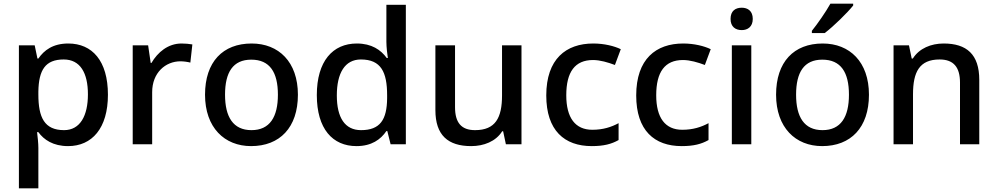

<svg xmlns="http://www.w3.org/2000/svg" viewBox="-20 -786 5435 1046"><path d="M352 -549C268 -549 220 -512 189 -467H184L169 -539H83V240H189V20C189 -5 185 -42 182 -66H189C219 -25 269 10 351 10C481 10 568 -87 568 -270C568 -455 482 -549 352 -549ZM327 -462C417 -462 459 -389 459 -272C459 -156 417 -77 329 -77C222 -77 189 -146 189 -271V-287C191 -405 227 -462 327 -462Z M969 -549C895 -549 839 -501 805 -443H801L787 -539H703V0H809V-284C809 -390 882 -452 963 -452C980 -452 1002 -449 1017 -445L1028 -544C1012 -547 988 -549 969 -549Z M1603 -270C1603 -449 1498 -549 1351 -549C1194 -549 1097 -449 1097 -270C1097 -91 1203 10 1348 10C1504 10 1603 -91 1603 -270ZM1206 -270C1206 -392 1249 -461 1349 -461C1450 -461 1494 -392 1494 -270C1494 -149 1450 -77 1350 -77C1250 -77 1206 -149 1206 -270Z M1922 10C2004 10 2054 -26 2085 -72H2090L2108 0H2191V-760H2085V-558C2085 -531 2090 -488 2093 -470H2087C2055 -514 2005 -549 1924 -549C1793 -549 1706 -453 1706 -268C1706 -84 1792 10 1922 10ZM1947 -77C1859 -77 1815 -145 1815 -266C1815 -388 1859 -462 1946 -462C2056 -462 2089 -393 2089 -267V-251C2088 -134 2051 -77 1947 -77Z M2821 -539H2715V-266C2715 -144 2679 -77 2568 -77C2493 -77 2459 -118 2459 -202V-539H2352V-186C2352 -49 2421 10 2547 10C2615 10 2681 -15 2716 -71H2721L2736 0H2821Z M3204 10C3269 10 3311 -1 3350 -23V-115C3311 -94 3266 -79 3207 -79C3114 -79 3065 -144 3065 -267C3065 -394 3112 -459 3211 -459C3249 -459 3293 -446 3330 -432L3362 -518C3327 -535 3272 -549 3212 -549C3064 -549 2956 -465 2956 -266C2956 -75 3055 10 3204 10Z M3694 10C3759 10 3801 -1 3840 -23V-115C3801 -94 3756 -79 3697 -79C3604 -79 3555 -144 3555 -267C3555 -394 3602 -459 3701 -459C3739 -459 3783 -446 3820 -432L3852 -518C3817 -535 3762 -549 3702 -549C3554 -549 3446 -465 3446 -266C3446 -75 3545 10 3694 10Z M4021 -744C3987 -744 3960 -727 3960 -683C3960 -640 3987 -622 4021 -622C4053 -622 4081 -640 4081 -683C4081 -727 4053 -744 4021 -744ZM4073 -539H3967V0H4073Z M4628 -756V-766H4504C4479 -721 4433 -655 4403 -618V-606H4473C4521 -642 4599 -719 4628 -756ZM4714 -270C4714 -449 4609 -549 4462 -549C4305 -549 4208 -449 4208 -270C4208 -91 4314 10 4459 10C4615 10 4714 -91 4714 -270ZM4317 -270C4317 -392 4360 -461 4460 -461C4561 -461 4605 -392 4605 -270C4605 -149 4561 -77 4461 -77C4361 -77 4317 -149 4317 -270Z M5121 -549C5053 -549 4988 -523 4953 -467H4947L4932 -539H4848V0H4954V-272C4954 -394 4989 -462 5099 -462C5175 -462 5210 -420 5210 -336V0H5315V-351C5315 -490 5246 -549 5121 -549Z"/></svg>

Font: Noto Sans Bassa Vah Medium
Style: Regular
Weight: 500
Designer: Monotype Design Team
Foundry: Monotype Imaging Inc.
Version: Version 2.002